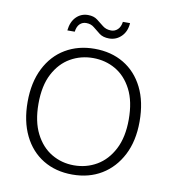

<svg xmlns="http://www.w3.org/2000/svg" viewBox="-78 -738 737 819"><g transform="rotate(10 290.5 -329.0)"><path d="M289 12Q217 12 162.5 -21Q108 -54 78 -115.5Q48 -177 48 -261Q48 -345 79 -406.5Q110 -468 165 -500.5Q220 -533 291 -533Q363 -533 417.5 -500.5Q472 -468 502.5 -407Q533 -346 533 -260Q533 -176 501.5 -115Q470 -54 415.5 -21Q361 12 289 12ZM289 -28Q343 -28 387.5 -54Q432 -80 459 -132Q486 -184 486 -261Q486 -339 459.5 -390.5Q433 -442 389 -467.5Q345 -493 291 -493Q238 -493 193.5 -467.5Q149 -442 122 -390.5Q95 -339 95 -261Q95 -184 121.5 -132Q148 -80 192 -54Q236 -28 289 -28ZM343 -587Q317 -587 301 -599Q285 -611 271 -623Q257 -635 236 -635Q220 -635 208.5 -624Q197 -613 194 -590H162Q166 -628 187 -649Q208 -670 238 -670Q263 -670 278.5 -658Q294 -646 309 -634Q324 -622 346 -622Q362 -622 374 -633.5Q386 -645 389 -667H420Q418 -631 396 -609Q374 -587 343 -587Z"/></g></svg>

Font: DM Sans 10pt ExtraLight
Style: Regular
Weight: 250
Version: Version 4.004;gftools[0.9.30]